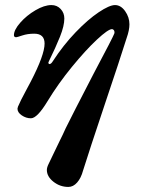

<svg xmlns="http://www.w3.org/2000/svg" viewBox="-20 -453 557 758"><path d="M165 218Q165 208 172 194L195 146Q204 126 216 102.5Q228 79 239 54Q263 5 349 -161Q427 -308 431 -320Q432 -322 432 -326Q432 -331 429 -334.5Q426 -338 422 -338Q407 -338 362.5 -296.5Q318 -255 264 -189Q210 -123 168 -54Q127 14 102 14Q83 14 66 2.5Q49 -9 49 -24L51 -32Q59 -52 85 -100L101 -130Q156 -236 156 -281Q156 -320 115 -320Q89 -320 68 -313Q47 -306 44 -306Q35 -306 35 -314Q35 -335 60 -363.5Q85 -392 120 -412.5Q155 -433 183 -433Q205 -433 219.5 -417.5Q234 -402 234 -380Q234 -351 217 -308.5Q200 -266 173 -211Q170 -206 171.5 -203Q173 -200 175 -200Q182 -200 189 -212Q230 -275 278.5 -325.5Q327 -376 369.5 -404.5Q412 -433 434 -433Q457 -433 474 -409Q491 -385 491 -357Q491 -334 480 -303Q453 -217 395 -45Q332 143 308 220Q300 250 284.5 267.5Q269 285 250 285Q217 285 191 264.5Q165 244 165 218Z"/></svg>

Font: EB Garamond
Style: Bold Italic
Weight: 700
Italic angle: -17.2°
Designer: Georg Duffner and Octavio Pardo
Foundry: Georg Duffner
Version: Version 1.000